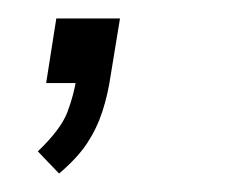

<svg xmlns="http://www.w3.org/2000/svg" viewBox="-20 -90 251 208"><path d="M44 98 21 74Q46 50 53 31.5Q60 13 63 -6L81 0H30L41 -70H110L100 -9Q97 12 91 30.5Q85 49 74.5 65Q64 81 44 98Z"/></svg>

Font: Mulish ExtraLight
Style: Italic
Weight: 200
Italic angle: -9°
Designer: Vernon Adams
Foundry: Vernon Adams
Version: Version 3.603